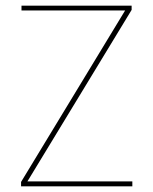

<svg xmlns="http://www.w3.org/2000/svg" viewBox="-20 -659 542 679"><path d="M448 -17.5V0H54.5V-15.5L422.5 -622H56V-639H445.5V-624L77 -17.5Z"/></svg>

Font: Anek Tamil Medium Thin
Style: Regular
Weight: 250
Version: Version 1.003